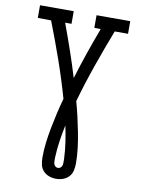

<svg xmlns="http://www.w3.org/2000/svg" viewBox="-102 -803 804 1094"><g transform="rotate(10 300.0 -256.0)"><path d="M300 223Q279 223 259.5 216Q240 209 226 194Q212 179 207.5 158.5Q203 138 203 117Q203 73 208.5 28.5Q214 -16 222.5 -59.5Q231 -103 241 -146.5Q251 -190 263 -233Q232 -342 194.5 -449Q157 -556 116 -661L39 -662V-735H234V-662H197Q225 -587 251 -511.5Q277 -436 300 -360Q323 -436 349 -511.5Q375 -587 403 -661L366 -662V-735H561V-662H484Q443 -556 405.5 -449Q368 -342 337 -233Q349 -190 359 -146.5Q369 -103 377.5 -59.5Q386 -16 391.5 28.5Q397 73 397 117Q397 138 392.5 158.5Q388 179 374 194Q360 209 340.5 216Q321 223 300 223ZM300 160Q307 160 313 156Q319 152 322 145.5Q325 139 325.5 132.5Q326 126 326 119V105Q324 56 317 8.5Q310 -39 300 -86Q290 -39 283 8.5Q276 56 274 105V119Q274 126 274.5 132.5Q275 139 278 145.5Q281 152 287 156Q293 160 300 160Z"/></g></svg>

Font: Iosevka HT Extended
Style: Regular
Weight: 400
Width: 7
Monospace: yes
Designer: Belleve Invis
Foundry: Belleve Invis
Version: Version 32.3.0; ttfautohint (v1.8.4)